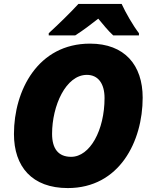

<svg xmlns="http://www.w3.org/2000/svg" viewBox="-20 -947 777 977"><path d="M228 -767H363C404 -793 443 -823 480 -852C498 -830 534 -786 556 -767H687V-778C657 -817 619 -883 599 -927H379C340 -884 274 -820 228 -778ZM325 10C588 10 706 -228 706 -450C706 -616 614 -725 438 -725C173 -725 51 -487 51 -265C51 -99 143 10 325 10ZM342 -149C277 -149 245 -190 245 -266C245 -409 315 -566 422 -566C480 -566 512 -521 512 -448C512 -285 438 -149 342 -149Z"/></svg>

Font: Noto Sans UI Black
Style: Italic
Weight: 900
Italic angle: -372°
Designer: Monotype Design Team
Foundry: Monotype Imaging Inc.
Version: Version 1.901